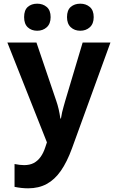

<svg xmlns="http://www.w3.org/2000/svg" viewBox="-20 -777 640 1043"><path d="M133 246Q115 246 96.5 244Q78 242 59 238V114Q73 117 87 118.5Q101 120 111 120Q142 120 163.5 108.5Q185 97 200.5 75.5Q216 54 226 23L256 -67L259 57L20 -546H178L286 -228Q293 -208 298.5 -184.5Q304 -161 308 -133H311Q314 -152 317.5 -167.5Q321 -183 325.5 -198Q330 -213 334 -228L429 -546H580L371 29Q344 103 310.5 151Q277 199 233.5 222.5Q190 246 133 246ZM416 -610Q385 -610 364.5 -629Q344 -648 344 -684Q344 -722 364.5 -739.5Q385 -757 416 -757Q447 -757 468 -739Q489 -721 489 -684Q489 -648 468 -629Q447 -610 416 -610ZM182 -610Q151 -610 131 -628.5Q111 -647 111 -684Q111 -722 131 -739.5Q151 -757 182 -757Q213 -757 234 -739Q255 -721 255 -684Q255 -648 234 -629Q213 -610 182 -610Z"/></svg>

Font: Noto Sans Mono
Style: Bold
Weight: 700
Designer: Monotype Design Team
Foundry: Monotype Imaging Inc.
Version: Version 2.014